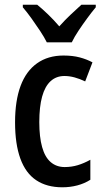

<svg xmlns="http://www.w3.org/2000/svg" viewBox="-20 -786 437 816"><path d="M245 10Q179 10 134 -20Q89 -50 66.5 -112Q44 -174 44 -266Q44 -358 67.5 -421Q91 -484 137.5 -517Q184 -550 250 -550Q289 -550 319 -542Q349 -534 373 -521L342 -440Q319 -451 297 -457Q275 -463 254 -463Q219 -463 195 -441Q171 -419 159 -375.5Q147 -332 147 -267Q147 -204 159 -161Q171 -118 195.5 -97Q220 -76 255 -76Q284 -76 310.5 -84Q337 -92 364 -107V-22Q339 -6 308.5 2Q278 10 245 10ZM179 -606Q168 -628 150.5 -654.5Q133 -681 114 -707.5Q95 -734 77 -755V-766H138Q159 -749 184 -725Q209 -701 232 -674Q258 -703 279.5 -723Q301 -743 326 -766H387V-755Q371 -736 351.5 -709.5Q332 -683 314 -656Q296 -629 285 -606Z"/></svg>

Font: Noto Sans Bengali Condensed Medium
Style: Regular
Weight: 500
Width: 3
Designer: Jelle Bosma - Monotype Design Team
Foundry: Monotype Imaging Inc.
Version: Version 2.003